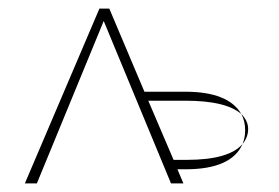

<svg xmlns="http://www.w3.org/2000/svg" viewBox="-20 -428 651 448"><path d="M416 -55Q514 -55 546 -92Q520 -33 413 -33H394L408 0H379L222 -379L66 0H38L212 -408H235L317 -214H412Q513 -214 543 -162Q507 -193 413 -193H326L385 -55ZM546 -92Q552 -107 552 -124Q552 -146 543 -162Q559 -146 559 -127Q559 -108 546 -92Z"/></svg>

Font: EauTestInfant Extralight
Style: Regular
Weight: 250
Designer: Christian Thalmann (Catharsis Fonts)
Version: Version 0.001;PS 000.001;hotconv 1.0.88;makeotf.lib2.5.64775